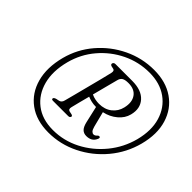

<svg xmlns="http://www.w3.org/2000/svg" viewBox="-142 -936 982 982"><g transform="rotate(45 349.5 -445.0)"><path d="M308.5 -140Q222 -140 164.8 -182Q107.5 -224 87.5 -297Q67.5 -370 91.5 -462Q113.5 -545.5 169.2 -610.5Q225 -675.5 302 -712.5Q379 -749.5 465.5 -749.5Q551 -749.5 609 -709.2Q667 -669 688.5 -598.5Q710 -528 686.5 -438Q664 -352.5 607.8 -285Q551.5 -217.5 473.5 -178.8Q395.5 -140 308.5 -140ZM316.5 -165.5Q394 -165.5 463.8 -201.2Q533.5 -237 584 -298.8Q634.5 -360.5 655 -438.5Q676 -520.5 656.8 -584.8Q637.5 -649 585.8 -686Q534 -723 458 -723Q381 -723 312.2 -689.8Q243.5 -656.5 193.5 -597.8Q143.5 -539 123.5 -462.5Q101.5 -378 119.2 -311Q137 -244 187.8 -204.8Q238.5 -165.5 316.5 -165.5ZM542.5 -505Q534 -470.5 503.5 -445Q473 -419.5 432.5 -411L453.5 -328.5Q458.5 -310 465 -303.2Q471.5 -296.5 479 -296.5Q489 -296.5 498 -307Q503.5 -312.5 508 -311Q517.5 -309 511 -296Q497.5 -264.5 458.5 -264.5Q439.5 -264.5 427.5 -276.5Q415.5 -288.5 409 -317.5L389 -405H387.5Q370.5 -405 355 -408.5Q339.5 -412 327 -417.5Q319 -387 312 -360Q305 -333 301 -316Q296 -297 309.5 -293.5L326.5 -290Q336.5 -287 335 -280.5Q332.5 -271.5 321 -271.5H211.5Q199 -271.5 201.5 -280.5Q203 -286.5 216 -290.5L233 -294Q248 -297.5 252.5 -316Q258.5 -338 267.8 -374.2Q277 -410.5 287.5 -450.5Q298 -490.5 307 -526.2Q316 -562 321 -583.5Q325 -602 314 -605L298 -608.5Q287.5 -612 289.5 -620.5Q292.5 -630.5 304.5 -630.5H425.5Q493 -630.5 524.8 -595Q556.5 -559.5 542.5 -505ZM369 -579Q364 -560 353.8 -521Q343.5 -482 332.5 -439Q346 -432.5 360.5 -429.8Q375 -427 388 -427Q429 -427 457 -449Q485 -471 493 -506Q504 -552 484.2 -580.5Q464.5 -609 420 -609Q395.5 -609 384.2 -602Q373 -595 369 -579Z"/></g></svg>

Font: Fraunces 72pt Soft Light
Style: Italic
Weight: 300
Italic angle: -16°
Version: Version 1.000;[b76b70a41]